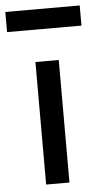

<svg xmlns="http://www.w3.org/2000/svg" viewBox="-71 -746 407 779"><g transform="rotate(-5 132.5 -356.0)"><path d="M85 0V-499H180V0ZM-19 -630V-712H284V-630Z"/></g></svg>

Font: TitilliumText22L Lt
Style: Medium
Weight: 500
Designer: Campivisivi
Foundry: Campivisivi
Version: 1.000